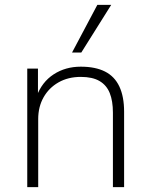

<svg xmlns="http://www.w3.org/2000/svg" viewBox="-20 -769 620 789"><path d="M92 0V-487H136V-372H130Q152 -432 200.5 -463.5Q249 -495 312 -495Q372 -495 411.5 -475Q451 -455 470.5 -413.5Q490 -372 490 -310V0H444V-306Q444 -354 431 -386.5Q418 -419 389 -436Q360 -453 312 -453Q260 -453 220.5 -430.5Q181 -408 159 -369Q137 -330 137 -280V0ZM276 -553 380 -749H437L314 -553Z"/></svg>

Font: Nunito Sans 10pt ExtraLight
Style: Regular
Weight: 250
Designer: Vernon Adams
Foundry: Vernon Adams
Version: Version 3.101;gftools[0.9.27]